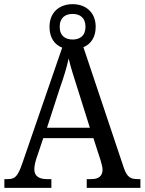

<svg xmlns="http://www.w3.org/2000/svg" viewBox="-20 -903 695 923"><path d="M1 0H227V-42H205C166 -42 145 -58 145 -89C145 -103 149 -122 154 -138L188 -239H429L464 -131C469 -114 473 -98 473 -87C473 -57 454 -42 419 -42H397V0H655V-42H642C607 -42 591 -52 576 -94L381 -676C417 -691 440 -724 440 -774C440 -845 391 -883 329 -883C267 -883 218 -845 218 -774C218 -722 242 -688 279 -674L88 -120C66 -56 53 -42 18 -42H1ZM329 -713C295 -713 267 -730 267 -774C267 -819 295 -836 329 -836C363 -836 391 -819 391 -774C391 -730 363 -713 329 -713ZM206 -289 267 -477C287 -534 301 -579 310 -622C320 -578 337 -527 356 -467L412 -289Z"/></svg>

Font: Noto Serif Ethiopic SmCn
Style: Regular
Weight: 400
Width: 4
Designer: Monotype Design Team
Foundry: Monotype Imaging Inc.
Version: Version 2.102